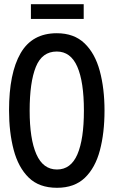

<svg xmlns="http://www.w3.org/2000/svg" viewBox="-20 -884 540 913"><path d="M251 9Q166 9 116.5 -39.5Q67 -88 45 -171.5Q23 -255 23 -359Q23 -536 78 -631Q133 -726 250 -726Q332 -726 382 -678Q432 -630 454.5 -546.5Q477 -463 477 -358Q477 -252 455 -169Q433 -86 383.5 -38.5Q334 9 251 9ZM251 -78Q317 -78 348 -150Q379 -222 379 -358Q379 -495 347.5 -567Q316 -639 250 -639Q180 -639 150.5 -566Q121 -493 121 -358Q121 -223 153 -150.5Q185 -78 251 -78ZM127 -794V-864H378V-794Z"/></svg>

Font: Noto Sans Mono ExtraCondensed Medium
Style: Regular
Weight: 500
Width: 2
Designer: Monotype Design Team
Foundry: Monotype Imaging Inc.
Version: Version 2.014